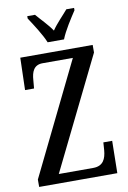

<svg xmlns="http://www.w3.org/2000/svg" viewBox="-100 -991 702 1050"><g transform="rotate(-10 251.0 -465.5)"><path d="M213 -771H304C321 -816 363 -880 388 -918V-931H345C318 -899 282 -864 258 -828C234 -864 198 -899 171 -931H128V-918C153 -880 195 -816 213 -771ZM30 0H464L467 -179H418L415 -136C411 -90 396 -51 339 -51H148L453 -672V-714H51L46 -535H96L100 -581C103 -625 116 -663 166 -663H334L30 -41Z"/></g></svg>

Font: Noto Serif Devanagari ExtraCondensed Medium
Style: Regular
Weight: 500
Width: 2
Designer: Universal Thirst, Indian Type Foundry and the Monotype Design Team
Foundry: Monotype Imaging Inc.
Version: Version 2.004